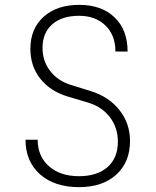

<svg xmlns="http://www.w3.org/2000/svg" viewBox="-20 -760 640 790"><path d="M305 10Q204 10 144.5 -43Q85 -96 85 -185H135Q135 -117 181.5 -76Q228 -35 305 -35Q380 -35 422.5 -72.5Q465 -110 465 -177Q465 -235 432 -278Q399 -321 342 -338L258 -363Q186 -385 145.5 -436.5Q105 -488 105 -559Q105 -642 159.5 -691Q214 -740 306 -740Q398 -740 451.5 -688.5Q505 -637 505 -548H455Q455 -615 414 -655Q373 -695 305 -695Q235 -695 195 -660Q155 -625 155 -563Q155 -509 186 -468.5Q217 -428 270 -411L354 -385Q428 -362 471.5 -307Q515 -252 515 -180Q515 -93 458.5 -41.5Q402 10 305 10Z"/></svg>

Font: NKDuy Mono Thin
Style: Regular
Weight: 100
Monospace: yes
Designer: NKDuy
Foundry: NKDuy
Version: Version 2.251; ttfautohint (v1.8.4.7-5d5b)